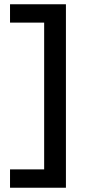

<svg xmlns="http://www.w3.org/2000/svg" viewBox="-20 -770 415 900"><path d="M27 110V24H187V-664H27V-750H289V110Z"/></svg>

Font: Geist Med
Style: Regular
Weight: 400
Designer: Basement.studio, Andrés Briganti, Mateo Zaragoza
Foundry: Basement.studio, Vercel, Andrés Briganti, Guido Ferreyra, Mateo Zaragoza
Version: Version 1.401